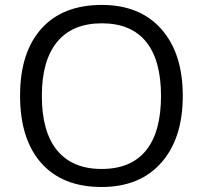

<svg xmlns="http://www.w3.org/2000/svg" viewBox="-20 -745 819 775"><path d="M717.8 -357.9Q717.8 -186.5 631.1 -88.4Q544.4 9.8 390.1 9.8Q232.4 9.8 146.7 -86.7Q61 -183.1 61 -358.9Q61 -533.2 147 -629.2Q232.9 -725.1 391.1 -725.1Q544.9 -725.1 631.3 -627.4Q717.8 -529.8 717.8 -357.9ZM148.9 -357.9Q148.9 -212.9 210.7 -137.9Q272.5 -63 390.1 -63Q508.8 -63 569.3 -137.7Q629.9 -212.4 629.9 -357.9Q629.9 -502 569.6 -576.4Q509.3 -650.9 391.1 -650.9Q272.5 -650.9 210.7 -575.9Q148.9 -501 148.9 -357.9Z"/></svg>

Font: f05545470
Style: Regular
Weight: 400
Foundry: Ascender Corporation
Version: Version 1.10